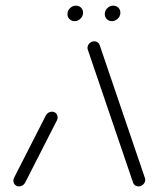

<svg xmlns="http://www.w3.org/2000/svg" viewBox="-20 -666 563 686"><path d="M48.1 0Q42.2 0 37.2 -3Q32.2 -5.9 29.8 -11.1Q27.4 -16.3 27.8 -22.2Q28.1 -25.9 30.4 -31.1L144.1 -254.1Q147.4 -260 153.1 -263.5Q158.9 -267 165.6 -267Q171.5 -267 176.5 -264.1Q181.5 -261.1 183.9 -255.9Q186.3 -250.7 185.9 -244.8Q185.6 -241.1 183.3 -235.9L69.6 -13Q66.3 -7 60.6 -3.5Q54.8 0 48.1 0ZM498.9 -22.2Q498.5 -16.3 495 -11.1Q491.5 -5.9 486.1 -3Q480.7 0 474.8 0Q468.1 0 463 -3.5Q457.8 -7 455.6 -13L294.1 -487.4Q292.2 -491.9 292.6 -496.3Q293 -502.2 296.5 -507.4Q300 -512.6 305.4 -515.6Q310.7 -518.5 316.7 -518.5Q323.3 -518.5 328.5 -515Q333.7 -511.5 335.9 -505.6L497.4 -31.1Q499.6 -27.4 498.9 -22.2ZM354.4 -618.1Q355.6 -629.6 364.4 -637.8Q373.3 -645.9 384.8 -645.9Q392.2 -645.9 398.3 -642.2Q404.4 -638.5 407.6 -632Q410.7 -625.6 410 -618.1Q408.9 -606.7 400 -598.5Q391.1 -590.4 379.6 -590.4Q372.2 -590.4 366.1 -594.1Q360 -597.8 356.9 -604.3Q353.7 -610.7 354.4 -618.1ZM221.1 -618.1Q222.2 -629.6 231.1 -637.8Q240 -645.9 251.5 -645.9Q258.9 -645.9 265 -642.2Q271.1 -638.5 274.3 -632Q277.4 -625.6 276.7 -618.1Q275.6 -606.7 266.7 -598.5Q257.8 -590.4 246.3 -590.4Q238.9 -590.4 232.8 -594.1Q226.7 -597.8 223.5 -604.3Q220.4 -610.7 221.1 -618.1Z"/></svg>

Font: 26F Galaxy Sans Oblique
Style: Regular
Weight: 400
Italic angle: -5°
Designer: C₂₉H₂₅N₃O₅
Version: Version 1.200;FEAKit 1.0